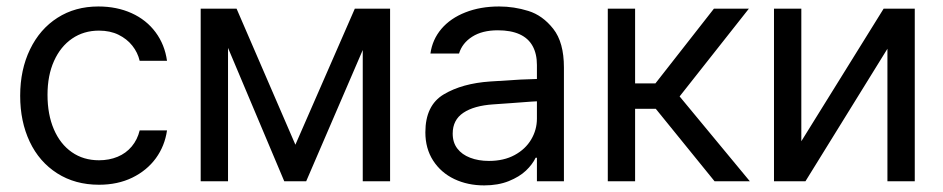

<svg xmlns="http://www.w3.org/2000/svg" viewBox="-20 -557 2898 590"><path d="M42 -262.7Q42 -342.8 72.3 -405.3Q102.5 -467.8 156.7 -502.4Q210.9 -537.1 282.2 -537.1Q338.9 -537.1 384.3 -516.6Q429.7 -496.1 458 -458Q486.3 -419.9 493.2 -370.1H409.2Q403.3 -395.5 386.7 -416.5Q370.1 -437.5 344.2 -450.2Q318.4 -462.9 284.2 -462.9Q237.3 -462.9 201.7 -438.5Q166 -414.1 146 -369.6Q126 -325.2 126 -265.6Q126 -205.1 145.5 -159.7Q165 -114.3 200.7 -89.4Q236.3 -64.5 284.2 -64.5Q315.4 -64.5 341.3 -75.2Q367.2 -85.9 384.8 -106.9Q402.3 -127.9 409.2 -156.2H493.2Q486.3 -108.4 459 -70.8Q431.6 -33.2 386.7 -11.2Q341.8 10.7 284.2 10.7Q210.9 10.7 155.8 -24.4Q100.6 -59.6 71.3 -121.6Q42 -183.6 42 -262.7Z M1070.3 -530.3H1149.4L920.9 0H853.5L629.9 -530.3H707L887.7 -112.3ZM680.7 0H596.7V-530.3H680.7ZM1094.7 -530.3H1178.7V0H1094.7Z M1551.8 -240.2 1496.1 -236.3Q1436.5 -232.4 1403.8 -210.4Q1371.1 -188.5 1371.1 -146.5Q1371.1 -119.1 1385.3 -100.6Q1399.4 -82 1424.8 -72.3Q1450.2 -62.5 1482.4 -62.5Q1528.3 -62.5 1561.5 -80.6Q1594.7 -98.6 1612.3 -128.4Q1629.9 -158.2 1629.9 -192.4V-357.4Q1629.9 -391.6 1616.7 -415.5Q1603.5 -439.5 1576.7 -451.7Q1549.8 -463.9 1509.8 -463.9Q1461.9 -463.9 1431.2 -444.3Q1400.4 -424.8 1390.6 -392.6H1302.7Q1308.6 -435.5 1336.4 -468.3Q1364.3 -501 1410.2 -519Q1456.1 -537.1 1513.7 -537.1Q1559.6 -537.1 1603.5 -523.4Q1647.5 -509.8 1680.2 -468.3Q1712.9 -426.8 1712.9 -349.6V0H1629.9V-72.3H1626Q1616.2 -51.8 1596.2 -32.7Q1576.2 -13.7 1543.5 -0.5Q1510.7 12.7 1467.8 12.7Q1417 12.7 1376 -6.8Q1335 -26.4 1311 -63.5Q1287.1 -100.6 1287.1 -150.4Q1287.1 -233.4 1343.8 -267.1Q1400.4 -300.8 1486.3 -306.6Q1496.1 -307.6 1580.1 -312.5L1635.7 -314.5L1636.7 -246.1Q1627.9 -246.1 1551.8 -240.2Z M1847.7 -530.3H1931.6V-300.8H1994.1L2173.8 -530.3H2281.2L2068.4 -260.7L2284.2 0H2175.8L1995.1 -222.7H1931.6V0H1847.7Z M2695.3 -530.3H2791V0H2707V-407.2L2455.1 0H2358.4V-530.3H2442.4V-123Z"/></svg>

Font: WEMIX Pretendard Variable
Style: Regular
Weight: 400
Designer: Base glyphs from Inter by Rasmus Andersson; Hangeul glyphs from Noto Sans CJK(Source Han Sans) by Jang Soo-young and Kan
Foundry: Kil Hyung-jin
Version: Version 1.000;Glyphs 3.2 (3208)